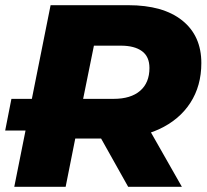

<svg xmlns="http://www.w3.org/2000/svg" viewBox="-39 -720 799 740"><path d="M16 0 156 -700H455Q590 -700 663.5 -641Q737 -582 737 -477Q737 -389 694.5 -323.5Q652 -258 574 -222Q496 -186 390 -186H163L268 -271L214 0ZM455 0 312 -255H517L662 0ZM263 -248 194 -339H399Q465 -339 501 -370Q537 -401 537 -458Q537 -502 508 -523Q479 -544 427 -544H236L342 -638ZM-19 -217 5 -339H361L340 -217Z"/></svg>

Font: Montserrat Thin ExtraBold
Style: Italic
Weight: 800
Italic angle: -11.3°
Version: Version 9.000